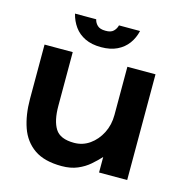

<svg xmlns="http://www.w3.org/2000/svg" viewBox="-103 -767 835 877"><g transform="rotate(15 314.5 -328.5)"><path d="M180.3 -500V-246.3Q180.3 -175.7 203.7 -138.5Q227 -101.3 292.7 -101.3Q333.7 -101.3 366.5 -124.5Q399.3 -147.7 419 -186.3Q438.7 -225 438.7 -272V-500H571.7V0H438.7V-73.3Q419.7 -52.7 396 -32Q372.3 -11.3 340.3 2.3Q308.3 16 265.3 16Q183.3 16 135.5 -17.3Q87.7 -50.7 67.3 -109.2Q47 -167.7 47 -243.3V-500ZM298.7 -555.3Q254.3 -555.3 222.8 -570.5Q191.3 -585.7 172.2 -612.3Q153 -639 144.7 -672.7H245Q248.3 -656.7 260.7 -644.8Q273 -633 298.7 -633Q324.3 -632.3 336.7 -644.5Q349 -656.7 352.7 -672.7H452.3Q444.7 -639 425.2 -612.3Q405.7 -585.7 374.2 -570.5Q342.7 -555.3 298.7 -555.3Z"/></g></svg>

Font: Nata Sans
Style: Regular
Weight: 400
Designer: Daniel Uzquiano Cruz
Version: Version 1.001